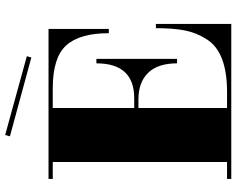

<svg xmlns="http://www.w3.org/2000/svg" viewBox="-104 -800 895 726"><g transform="rotate(-90 343.0 -436.5)"><path d="M30 -9V-25H94V-684H30V-700H597V-472H581Q581 -582 535 -633Q489 -684 373 -684H298V-376H335Q467 -376 467 -519H484V-214H467Q467 -286 431.5 -323Q396 -360 331 -360H298V-25H359Q510 -25 558 -102Q583 -141 591.5 -185Q600 -229 600 -294H616V-9ZM191 -846 196 -864 494 -782 489 -765Z"/></g></svg>

Font: Elsie Swash Caps Black
Style: Regular
Weight: 900
Designer: Alejandro Inler
Foundry: Alejandro Inler
Version: 1.003